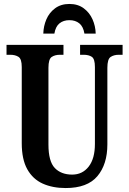

<svg xmlns="http://www.w3.org/2000/svg" viewBox="-20 -941 653 971"><path d="M312 10Q246 10 196 -12.5Q146 -35 118 -85Q90 -135 90 -217V-602Q90 -643 73.5 -653.5Q57 -664 32 -664H13V-714H301V-664H283Q258 -664 241.5 -653Q225 -642 225 -598V-210Q225 -125 257 -91.5Q289 -58 345 -58Q397 -58 428.5 -98.5Q460 -139 460 -213V-602Q460 -643 444.5 -653.5Q429 -664 403 -664H385V-714H600V-664H581Q556 -664 539.5 -653Q523 -642 523 -598V-211Q523 -110 472.5 -50Q422 10 312 10ZM199 -771Q200 -809 214.5 -843Q229 -877 258.5 -899Q288 -921 331 -921Q374 -921 403.5 -899Q433 -877 448 -843Q463 -809 464 -771H407Q401 -807 381 -823Q361 -839 331 -839Q301 -839 281 -823Q261 -807 255 -771Z"/></svg>

Font: Noto Serif ExtraCondensed
Style: Bold
Weight: 700
Width: 2
Designer: Monotype Design Team
Foundry: Monotype Imaging Inc.
Version: Version 2.014; ttfautohint (v1.8.4.7-5d5b)